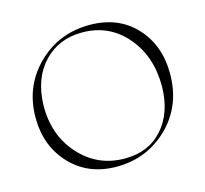

<svg xmlns="http://www.w3.org/2000/svg" viewBox="-96 -744 922 864"><g transform="rotate(-15 365.0 -312.0)"><path d="M346 12Q214 12 131.5 -75.5Q49 -163 49 -295Q49 -440 148 -538Q247 -636 391 -636Q524 -636 604.5 -550Q685 -464 685 -331Q685 -181 586 -84.5Q487 12 346 12ZM391 -14Q502 -14 567.5 -88Q633 -162 635 -283Q636 -425 555.5 -518.5Q475 -612 350 -612Q241 -612 171.5 -539Q102 -466 98 -343Q95 -202 179.5 -108Q264 -14 391 -14Z"/></g></svg>

Font: Cormorant Upright Light
Style: Regular
Weight: 300
Designer: Christian Thalmann (Catharsis Fonts)
Foundry: Catharsis Fonts
Version: Version 3.302;PS 003.302;hotconv 1.0.88;makeotf.lib2.5.64775